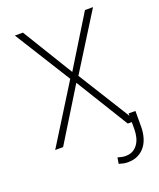

<svg xmlns="http://www.w3.org/2000/svg" viewBox="-166 -811 931 1125"><g transform="rotate(-20 300.0 -249.0)"><path d="M308.1 -395.5 115.2 -710.9H64.9L283.2 -361.8L57.6 0H106.9L308.6 -327.6L510.3 0H559.6L334 -361.8L552.2 -710.9H502ZM577.6 -54.2H535.2V43.5Q535.2 68.8 529.5 92.5Q523.9 116.2 511.7 133.8Q499.5 152.3 480.5 163.3Q461.4 174.3 434.1 174.3Q422.9 174.3 409.9 171.9Q397 169.4 385.7 165.5L379.4 203.6Q393.1 208 406.5 210.7Q419.9 213.4 434.1 213.4Q471.7 213.4 499.3 199.2Q526.9 185.1 544.4 160.6Q561 138.2 569.3 107.7Q577.6 77.1 577.6 43.5Z"/></g></svg>

Font: Roboto Mono ExtraLight
Style: Regular
Weight: 250
Monospace: yes
Designer: Google
Version: Version 3.000